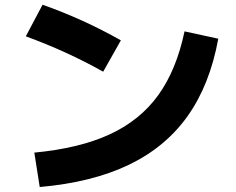

<svg xmlns="http://www.w3.org/2000/svg" viewBox="-20 -751 978 795"><path d="M744.1 -621.1 883.8 -590.8Q849.1 -400.4 757.3 -271Q665.5 -141.6 513.4 -68.6Q361.3 4.4 144.5 23.4L122.1 -119.1Q308.6 -136.7 434.1 -194.6Q559.6 -252.4 635 -356.7Q710.4 -460.9 744.1 -621.1ZM86.9 -600.6 156.2 -731.4Q322.8 -672.9 480.5 -584L407.2 -454.1Q257.8 -538.1 86.9 -600.6Z"/></svg>

Font: Pretendard JP ExtraBold
Style: Regular
Weight: 800
Designer: Base glyphs from Inter by Rasmus Andersson; Hangeul glyphs from Noto Sans CJK(Source Han Sans) by Jang Soo-young and Kan
Foundry: Kil Hyung-jin
Version: Version 1.309